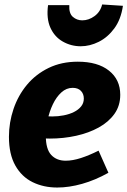

<svg xmlns="http://www.w3.org/2000/svg" viewBox="-20 -826 570 859"><path d="M236 13Q175 13 126 -11Q77 -35 48.5 -85.5Q20 -136 20 -214Q20 -278 40.5 -338.5Q61 -399 100.5 -446.5Q140 -494 197.5 -522Q255 -550 328 -550Q417 -550 467.5 -510Q518 -470 518 -402Q518 -353 492 -316.5Q466 -280 421.5 -255.5Q377 -231 320.5 -218.5Q264 -206 203 -206Q191 -206 182.5 -206.5Q174 -207 168 -207L177 -307Q186 -306 195.5 -305.5Q205 -305 214 -305Q240 -305 265.5 -310Q291 -315 311 -325Q331 -335 343 -350Q355 -365 355 -385Q355 -406 342 -419.5Q329 -433 305 -433Q277 -433 254.5 -412.5Q232 -392 216.5 -359.5Q201 -327 193 -289.5Q185 -252 185 -218Q185 -159 209 -133Q233 -107 274 -107Q305 -107 342 -119Q379 -131 421 -152L465 -53Q406 -20 347.5 -3.5Q289 13 236 13ZM341 -619Q298 -619 261 -640Q224 -661 205.5 -702Q187 -743 195 -803H290Q288 -766 306 -750.5Q324 -735 348 -735Q377 -735 403 -754Q429 -773 437 -806L530 -800Q521 -739 491.5 -699Q462 -659 422 -639Q382 -619 341 -619Z"/></svg>

Font: Bitter Thin ExtraBold
Style: Italic
Weight: 800
Italic angle: -9°
Version: Version 2.002